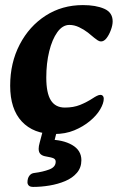

<svg xmlns="http://www.w3.org/2000/svg" viewBox="-20 -511 463 755"><path d="M193 16Q112 16 66 -33Q20 -82 20 -174Q20 -264 57.5 -336Q95 -408 159.5 -449.5Q224 -491 306 -491Q357 -491 390 -476.5Q423 -462 423 -427Q423 -412 416 -393Q409 -374 399 -361Q389 -348 377 -348Q371 -348 364 -352.5Q357 -357 351 -362Q341 -371 325.5 -383Q310 -395 291 -404Q272 -413 253 -413Q226 -413 205.5 -384.5Q185 -356 173.5 -309Q162 -262 162 -206Q162 -145 180 -116.5Q198 -88 235 -88Q269 -88 295 -98.5Q321 -109 344 -124Q353 -130 361 -134Q369 -138 375 -138Q381 -138 384.5 -134Q388 -130 388 -123Q388 -105 374 -81Q360 -57 333.5 -35Q307 -13 272 1.5Q237 16 193 16ZM154 -18Q156 -27 160.5 -31Q165 -35 171 -36L197 -41Q205 -43 209 -38.5Q213 -34 211 -25L184 83L170 38Q227 38 263.5 59Q300 80 300 119Q300 148 282.5 168.5Q265 189 236.5 201Q208 213 175 218.5Q142 224 111 224Q98 224 93 218.5Q88 213 88 206Q88 190 95.5 180Q103 170 116 169Q148 165 173.5 155.5Q199 146 199 125Q199 116 191.5 112Q184 108 160 104Q147 102 139.5 95Q132 88 132 74Q132 69 133 63Q134 57 136 50Z"/></svg>

Font: Alkatra SemiBold
Style: Regular
Weight: 600
Designer: Suman Bhandary
Version: Version 1.100;gftools[0.9.22]